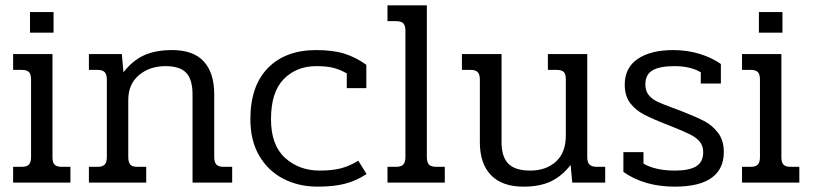

<svg xmlns="http://www.w3.org/2000/svg" viewBox="-20 -682 3035 717"><path d="M92 -637H180V-560H92ZM29 -59H61Q80 -59 88 -67.5Q96 -76 96 -96V-385Q96 -405 88 -413Q80 -421 61 -421H29V-480H176V-95Q176 -75 184 -67Q192 -59 211 -59H243V0H29Z M312 -59H344Q363 -59 371 -67.5Q379 -76 379 -96V-384Q379 -404 371 -412.5Q363 -421 344 -421H312V-480H435L441 -412Q475 -456 518 -475.5Q561 -495 623 -495Q702 -495 741 -452.5Q780 -410 780 -330V-96Q780 -76 788 -67.5Q796 -59 815 -59H847V0H699V-329Q699 -385 675.5 -410Q652 -435 598 -435Q539 -435 499 -401.5Q459 -368 459 -309V-96Q459 -76 466.5 -67.5Q474 -59 493 -59H526V0H312Z M915 -237Q915 -361 980.5 -428Q1046 -495 1161 -495Q1224 -495 1266.5 -481.5Q1309 -468 1348 -440V-353H1275V-408Q1250 -422 1225.5 -428.5Q1201 -435 1161 -435Q1087 -435 1039.5 -386.5Q992 -338 992 -237Q992 -140 1044.5 -92.5Q1097 -45 1174 -45Q1221 -45 1253.5 -53.5Q1286 -62 1318 -82L1349 -32Q1309 -6 1267 4.5Q1225 15 1166 15Q1095 15 1038 -14.5Q981 -44 948 -100.5Q915 -157 915 -237Z M1427 -59H1459Q1478 -59 1486 -67.5Q1494 -76 1494 -96V-567Q1494 -587 1486 -595Q1478 -603 1459 -603H1427V-662H1574V-96Q1574 -76 1582 -67.5Q1590 -59 1609 -59H1641V0H1427Z M1772 -150V-385Q1772 -404 1764 -412.5Q1756 -421 1737 -421H1705V-480H1853V-151Q1853 -96 1878.5 -70.5Q1904 -45 1960 -45Q2019 -45 2056 -78.5Q2093 -112 2093 -176V-385Q2093 -405 2085.5 -413Q2078 -421 2059 -421H2026V-480H2173V-95Q2173 -76 2181.5 -67.5Q2190 -59 2209 -59H2240V0H2117L2111 -66Q2078 -24 2037 -4.5Q1996 15 1935 15Q1855 15 1813.5 -28Q1772 -71 1772 -150Z M2308 -40V-114H2383V-71Q2428 -45 2500 -45Q2554 -45 2580 -61Q2606 -77 2606 -114Q2606 -137 2593.5 -152.5Q2581 -168 2557 -180Q2533 -192 2483 -212Q2418 -237 2385.5 -254Q2353 -271 2333 -297.5Q2313 -324 2313 -366Q2313 -429 2361.5 -462Q2410 -495 2494 -495Q2546 -495 2592 -481Q2638 -467 2672 -443V-370H2597V-412Q2559 -435 2498 -435Q2444 -435 2417 -419.5Q2390 -404 2390 -366Q2390 -342 2403 -326.5Q2416 -311 2435.5 -302Q2455 -293 2490 -280Q2520 -269 2525 -267Q2581 -245 2610.5 -229.5Q2640 -214 2661.5 -186Q2683 -158 2683 -114Q2683 -51 2637.5 -18Q2592 15 2500 15Q2386 15 2308 -40Z M2814 -637H2902V-560H2814ZM2751 -59H2783Q2802 -59 2810 -67.5Q2818 -76 2818 -96V-385Q2818 -405 2810 -413Q2802 -421 2783 -421H2751V-480H2898V-95Q2898 -75 2906 -67Q2914 -59 2933 -59H2965V0H2751Z"/></svg>

Font: Pridi Light
Style: Regular
Weight: 300
Version: Version 1.002